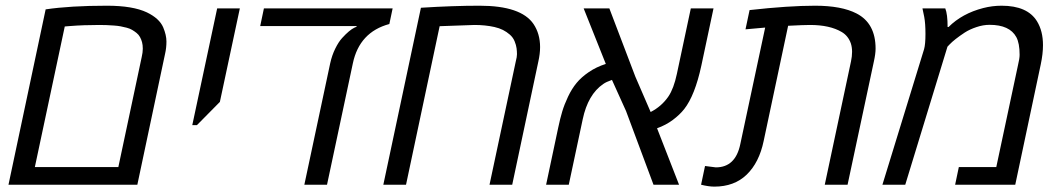

<svg xmlns="http://www.w3.org/2000/svg" viewBox="-20 -660 3790 686"><path d="M361.8 -639.6Q454.6 -639.6 504.9 -615.7Q549.3 -594.2 563 -562.5Q574.7 -534.7 574.7 -511.7Q574.7 -488.8 569.8 -467.8L470.7 0H10.3L143.1 -626.5Q231.4 -639.6 361.8 -639.6ZM486.3 -456.1Q490.2 -472.7 490.2 -486.1Q490.2 -499.5 487.5 -509.3Q484.9 -519 480.2 -527.6Q475.6 -536.1 468 -542.2Q460.4 -548.3 452.1 -553.2Q443.8 -558.1 432.6 -561Q421.4 -564 410.9 -565.9Q400.4 -567.9 386.7 -568.8Q360.4 -570.8 335 -570.8Q278.8 -570.8 229.5 -566.9L211.4 -565.4L104.5 -63H402.8Z M765.6 -295.9 683.6 -212.9H667L755.9 -629.9H836.9Z M1382.8 -629.9 1371.1 -574.2Q1264.2 -545.4 1240.7 -433.6L1148.4 0H1067.4L1159.7 -433.6Q1166 -462.4 1178 -486.6Q1189.9 -510.7 1202.6 -524.4Q1228.5 -552.7 1246.1 -561L1253.9 -564.5L1254.4 -566.9H909.7L922.9 -629.9Z M1886.2 -574.2Q1909.7 -539.1 1909.7 -491.7Q1909.7 -467.8 1903.3 -439.5L1810.1 0H1729L1822.8 -440.4Q1827.1 -456.5 1827.1 -466.3Q1827.1 -476.1 1825.7 -487.5Q1824.2 -499 1818.6 -512.7Q1813 -526.4 1801.5 -536.4Q1790 -546.4 1776.9 -553Q1763.7 -559.6 1746.6 -563.5Q1713.9 -570.8 1675.3 -570.8L1550.8 -566.4L1430.7 0H1349.6L1483.9 -632.3Q1599.1 -639.6 1693.4 -639.6Q1841.8 -639.6 1886.2 -574.2Z M2529.3 -629.9 2485.8 -425.3Q2462.9 -319.3 2424.8 -270.5Q2408.7 -250 2383.8 -231.4Q2358.9 -212.9 2327.6 -201.7L2406.2 0H2314.9L2216.8 -263.2L2166.5 -374.5Q2145.5 -367.2 2135.3 -359.9Q2080.6 -322.3 2062 -233.9L2012.2 0H1931.2L1974.6 -204.6Q1981.4 -236.8 1988.8 -261.5Q1996.1 -286.1 2009.5 -314.5Q2022.9 -342.8 2040 -363.5Q2057.1 -384.3 2084 -402.6Q2110.8 -420.9 2144.5 -431.6L2065.4 -629.9H2157.2L2250 -386.2L2304.7 -259.8Q2343.8 -279.8 2368.2 -315.4Q2387.2 -343.3 2398.4 -396L2448.2 -629.9Z M3108.4 -486.3Q3108.4 -467.8 3102.1 -439.5L3008.3 0H2926.8L3020.5 -440.4Q3024.4 -458.5 3024.4 -474.9Q3024.4 -491.2 3020 -504.9Q3010.7 -531.7 2987.8 -545.4Q2945.3 -570.8 2874 -570.8Q2852.5 -570.8 2795.9 -567.9L2708.5 -156.2Q2692.4 -79.1 2647.9 -36.1Q2603.5 6.8 2532.2 6.8Q2512.2 6.8 2484.9 0L2499 -66.9Q2534.7 -62 2537.6 -62Q2607.9 -62 2625 -145L2713.9 -561.5L2643.6 -555.2L2658.2 -624Q2797.9 -639.6 2892.3 -639.6Q2986.8 -639.6 3040.5 -611.8Q3108.4 -576.7 3108.4 -486.3Z M3365.7 -563.5H3369.1Q3417.5 -611.8 3493.2 -631.3Q3525.4 -639.6 3558.6 -639.6Q3650.9 -639.6 3685.1 -584Q3706.5 -549.3 3706.5 -498.5Q3706.5 -467.8 3698.7 -430.7L3607.4 0H3392.6L3405.8 -63H3539.6L3617.2 -427.2Q3623 -450.7 3623 -464.4Q3623 -505.4 3611.3 -527.3Q3587.4 -571.3 3515.6 -571.3Q3492.7 -571.3 3468.8 -563.2Q3444.8 -555.2 3427.2 -543.9Q3389.6 -519 3372.6 -501L3365.2 -493.2L3214.4 0H3132.8L3281.7 -484.4Q3286.6 -501.5 3286.6 -538.8Q3286.6 -576.2 3282.2 -599.6L3275.9 -629.9H3357.4Q3365.7 -609.4 3365.7 -563.5Z"/></svg>

Font: Open Sans Hebrew
Style: Italic
Weight: 400
Italic angle: -12°
Foundry: Ascender Corporation, Yanek Iontef
Version: Version 2.001;PS 002.001;hotconv 1.0.70;makeotf.lib2.5.58329